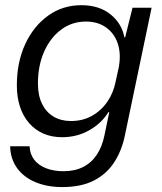

<svg xmlns="http://www.w3.org/2000/svg" viewBox="-20 -555 634 751"><path d="M223.3 176.7Q163.6 176.7 117.6 157.1Q71.7 137.6 46.1 101.4Q20.6 65.3 19.7 17H95.7Q97 47.7 113.6 69.6Q130.3 91.4 160.2 103.1Q190.1 114.7 228 114.7Q272.6 114.7 305.1 98.2Q337.6 81.7 358.4 50.5Q379.3 19.3 388.3 -24.6L407.4 -116.3H404Q376.6 -72.1 328.6 -45.2Q280.6 -18.3 222.9 -18.3Q182.3 -18.3 149.8 -32.4Q117.3 -46.6 93.9 -73.4Q70.6 -100.1 58.2 -137.4Q45.9 -174.7 45.9 -221Q45.9 -311.4 78.5 -382.1Q111.1 -452.7 168.1 -493.7Q225 -534.7 298.3 -534.7Q367.4 -534.7 411.9 -499.1Q456.3 -463.6 466.4 -409.1H469.6L498.3 -524.7H573L468.6 -25.9Q456.7 33.3 427.2 79.1Q397.7 125 347.8 150.9Q297.9 176.7 223.3 176.7ZM257.6 -81.6Q303.9 -81.6 340.2 -102.2Q376.6 -122.9 400.4 -157.9Q424.1 -192.9 432.3 -235.9L444.9 -293.3Q454 -346 440.2 -385.9Q426.4 -425.7 394.1 -448.2Q361.9 -470.7 316.3 -470.7Q261.6 -470.7 219.2 -439.1Q176.9 -407.6 152.6 -352.9Q128.4 -298.3 128.4 -228.6Q128.4 -181 144.7 -148.3Q161 -115.6 189.9 -98.6Q218.9 -81.6 257.6 -81.6Z"/></svg>

Font: Mona Sans ExtraLight
Style: Italic
Weight: 200
Italic angle: -11.6951°
Designer: Deni Anggara
Foundry: GitHub
Version: Version 2.000